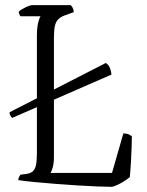

<svg xmlns="http://www.w3.org/2000/svg" viewBox="-20 -724 568 744"><path d="M27 -267Q23 -271 20 -276.5Q17 -282 17 -289L390 -480Q401 -473 406 -460.5Q411 -448 412 -435ZM414 0Q392 0 357 -1.5Q322 -3 280 -5.5Q238 -8 195 -11.5Q152 -15 114.5 -18.5Q77 -22 51 -26Q51 -33 54 -38.5Q57 -44 59 -47L82 -50Q98 -52 107 -60Q116 -68 119.5 -84.5Q123 -101 123 -130V-587Q123 -609 125.5 -624Q128 -639 131.5 -648.5Q135 -658 137 -661H60Q57 -663 54.5 -670Q52 -677 52 -678Q56 -683 66.5 -689Q77 -695 88 -699.5Q99 -704 104 -704H254Q258 -700 261.5 -694Q265 -688 266 -677L230 -664Q214 -658 205 -648.5Q196 -639 192.5 -622.5Q189 -606 189 -577V-114Q189 -92 184.5 -76Q180 -60 176 -54H414L458 -207Q472 -207 479.5 -203Q487 -199 491 -196Q491 -178 490 -152.5Q489 -127 487.5 -98Q486 -69 483 -38Q475 -31 462 -22.5Q449 -14 436 -8Q423 -2 414 0Z"/></svg>

Font: Texturina 12pt Thin
Style: Regular
Weight: 250
Designer: Guillermo Torres Carreño
Foundry: Omnibus-Type
Version: Version 1.002